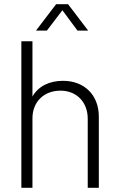

<svg xmlns="http://www.w3.org/2000/svg" viewBox="-20 -897 574 917"><path d="M278 -848 350 -751H401L305 -877H248L152 -751H204ZM281 -511C215 -511 163 -485 135 -436V-700H82V0H135V-332C135 -410 189 -464 269 -464C346 -464 399 -409 399 -330V0H452V-340C452 -443 383 -511 281 -511Z"/></svg>

Font: Arthouse Owned Light
Style: Regular
Weight: 300
Designer: Jeremy Tribby
Foundry: Tribby Type
Version: Version 1.000;PS 001.000;hotconv 1.0.88;makeotf.lib2.5.64775